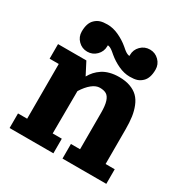

<svg xmlns="http://www.w3.org/2000/svg" viewBox="-151 -766 859 890"><g transform="rotate(30 278.5 -321.5)"><path d="M333.5 -572.3Q333.5 -600.6 353.5 -620.6Q373.5 -640.6 401.9 -640.6Q430.2 -640.6 450.2 -620.6Q470.2 -600.6 470.2 -572.3Q470.2 -526.4 447.5 -505.4Q435.1 -493.7 420.4 -489Q405.8 -484.4 382.3 -484.4Q352.1 -484.4 321.2 -498.8Q290.3 -513.2 265.9 -533.7Q264.9 -534.4 260 -538.7Q255.1 -543 253.5 -544.2Q252 -545.4 247.7 -548.7Q243.4 -552 241 -553.3Q238.5 -554.7 235 -556.5Q231.4 -558.3 228.3 -559.1Q225.1 -559.8 222.2 -559.8V-554.7Q222.2 -526.4 202.1 -506.3Q182.1 -486.3 153.8 -486.3Q125.5 -486.3 105.5 -506.3Q85.4 -526.4 85.4 -554.7Q85.4 -600.6 108.2 -621.6Q120.6 -633.3 135.3 -637.9Q149.9 -642.6 173.3 -642.6Q203.6 -642.6 234.5 -628.2Q265.4 -613.8 289.8 -593.3Q290.8 -592.5 295.7 -588.3Q300.5 -584 302.1 -582.8Q303.7 -581.5 308 -578.2Q312.3 -575 314.7 -573.6Q317.1 -572.3 320.7 -570.4Q324.2 -568.6 327.4 -567.9Q330.6 -567.1 333.5 -567.1ZM341.8 -459Q376 -459 401.6 -449.7Q427.2 -440.4 443.6 -424.2Q460 -408 470.1 -382.9Q480.2 -357.9 484.3 -329.2Q488.3 -300.5 488.3 -263.7V-78.1H537.1V0H302.7V-78.1H351.6V-273.4Q351.6 -312 344.6 -333.5Q337.6 -355 324.6 -363Q311.5 -371.1 289.1 -371.1Q268.6 -371.1 247.1 -353.8Q225.6 -336.4 206.3 -305.4L205.1 -78.1H253.9V0H19.5V-78.1H68.4V-371.1H19.5V-449.2H171.1L205.3 -383.1Q214.4 -399.4 226.2 -412.5Q238 -425.5 254.5 -436.4Q271 -447.3 293.2 -453.1Q315.4 -459 341.8 -459Z"/></g></svg>

Font: Orelega One
Style: Regular
Weight: 400
Version: Version 1.1 ; ttfautohint (v1.8.3)